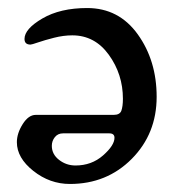

<svg xmlns="http://www.w3.org/2000/svg" viewBox="-20 -450 428 478"><path d="M265 -107Q265 -118 252 -118H137Q124 -118 116.5 -108.5Q109 -99 109 -87Q109 -66 127 -52Q145 -38 168 -38Q208 -38 236.5 -63Q265 -88 265 -107ZM22 -96Q22 -118 36.5 -141Q51 -164 69 -164H263Q278 -164 282 -174Q286 -185 286 -204Q286 -265 251 -313.5Q216 -362 160 -362Q138 -362 114.5 -356Q91 -350 75 -344.5Q59 -339 56 -339Q41 -339 41 -353Q41 -378 85.5 -404Q130 -430 197 -430Q276 -430 323 -364.5Q370 -299 370 -209Q370 -117 308 -54.5Q246 8 154 8Q104 8 63 -24.5Q22 -57 22 -96Z"/></svg>

Font: EB Garamond 08
Style: Regular
Weight: 400
Version: Version 0.016 ; ttfautohint (v1.5)